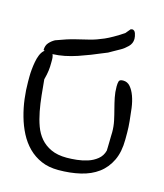

<svg xmlns="http://www.w3.org/2000/svg" viewBox="-96 -688 649 761"><g transform="rotate(15 228.0 -307.5)"><path d="M7.8 -306.6V-328.1Q7.8 -341.8 9.3 -357.4Q10.7 -373 13.7 -389.2Q16.6 -405.3 22 -418.5Q27.3 -431.6 36.1 -439.9Q44.9 -448.2 57.6 -448.2Q65.4 -448.2 69.3 -443.8Q73.2 -439.5 75.2 -432.1Q77.1 -424.8 77.1 -418V-405.3Q77.1 -394.5 76.7 -386.7Q76.2 -378.9 75.2 -370.6Q74.2 -362.3 72.3 -353.5Q70.3 -344.7 67.4 -333Q70.3 -301.8 73.7 -268.6Q77.1 -235.4 83 -204.6Q88.9 -173.8 98.6 -147Q108.4 -120.1 125.5 -100.1Q142.6 -80.1 168.9 -67.9Q195.3 -55.7 233.4 -55.7Q252 -55.7 274.4 -58.1Q296.9 -60.5 318.4 -67.4Q339.8 -74.2 356.9 -87.9Q374 -101.6 379.9 -124Q379.9 -127.9 380.4 -138.7Q380.9 -149.4 380.9 -161.6Q380.9 -173.8 381.3 -184.6Q381.8 -195.3 381.8 -200.2Q381.8 -223.6 377 -246.6Q372.1 -269.5 366.2 -291.5Q360.4 -313.5 356 -335Q351.6 -356.4 351.6 -379.9Q351.6 -392.6 354 -400.9Q356.4 -409.2 371.1 -409.2Q388.7 -409.2 400.4 -395.5Q412.1 -381.8 419.9 -360.4Q427.7 -338.9 431.2 -312.5Q434.6 -286.1 437 -260.7Q439.5 -235.4 439.5 -214.8V-185.5Q439.5 -134.8 422.4 -99.1Q405.3 -63.5 375.5 -41.5Q345.7 -19.5 304.2 -9.8Q262.7 0 213.9 0Q173.8 0 143.6 -13.2Q113.3 -26.4 90.3 -49.3Q67.4 -72.3 51.8 -102.5Q36.1 -132.8 26.4 -167.5Q16.6 -202.1 12.2 -237.8Q7.8 -273.4 7.8 -306.6ZM34.7 -444.4Q34.7 -463.1 45 -474.7Q55.3 -486.2 68.6 -493.4Q114.6 -510.8 144.9 -518Q175.2 -525.2 201.2 -531.7Q227.2 -538.2 256.9 -551.2Q286.6 -564.2 330.2 -593.1Q332.6 -595.9 338.6 -603.2Q344.7 -610.4 347.1 -613.3H349.5Q349.5 -613.3 350.1 -614Q350.8 -614.7 352 -614.7Q362.9 -614.7 367.1 -602.4Q371.3 -590.2 371.3 -580.1Q371.3 -561.3 357.4 -547.6Q343.5 -533.9 330.2 -526.6Q309.6 -515.1 300.5 -510Q291.4 -505 284.2 -500.7Q275.7 -497.8 259.3 -490.6Q243 -483.3 220.6 -474.7Q198.2 -466 172.8 -457.3Q147.3 -448.7 121.9 -443.6Q96.5 -438.6 74.1 -437.9Q51.7 -437.1 34.7 -444.4Z"/></g></svg>

Font: Swanky and Moo Moo Cyrillic
Style: Regular
Weight: 400
Designer: Kimberly Geswein; Denis Ignatov
Foundry: Kimberly Geswein; Denis Ignatov
Version: Version 1.003 June 27, 2018